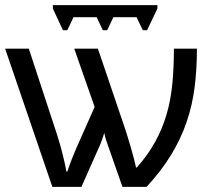

<svg xmlns="http://www.w3.org/2000/svg" viewBox="-20 -725 844 745"><path d="M590.8 -705.1V-691.9L550.8 -607.9H534.2L509.8 -658.2H419.9L396 -607.9H378.9L355 -658.2H265.1L241.2 -607.9H224.1L185.1 -691.9V-705.1ZM183.1 0 0 -536.1H91.8L201.2 -203.1Q214.8 -160.6 224.1 -122.3Q233.4 -84 237.8 -59.1H241.2Q244.6 -69.8 249.8 -84Q254.9 -98.1 261.2 -114Q267.6 -129.9 274.7 -146.7Q281.7 -163.6 289.1 -179.2L347.2 -310.1L268.1 -536.1H359.9L458 -247.1Q463.9 -231 471.4 -206.8Q479 -182.6 486.3 -157.5Q493.7 -132.3 499.5 -109.9Q505.4 -87.4 507.8 -75.2H511.2Q555.2 -125.5 583 -176.3Q610.8 -227.1 626.7 -282.2Q642.6 -337.4 648.7 -399.7Q654.8 -461.9 654.8 -536.1H744.1Q744.1 -456.5 735.1 -386Q726.1 -315.4 703.6 -250.2Q681.2 -185.1 643.6 -123.5Q606 -62 548.8 0H455.1L397 -166Q391.1 -181.6 387.9 -194.6Q384.8 -207.5 384.8 -209Q384.3 -208.5 382.8 -203.9Q381.3 -199.2 379.2 -192.6Q377 -186 374.5 -179Q372.1 -171.9 370.1 -167L295.9 0Z"/></svg>

Font: Droid Sans
Style: Regular
Weight: 400
Foundry: Ascender Corporation
Version: Version 1.00 build 114